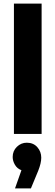

<svg xmlns="http://www.w3.org/2000/svg" viewBox="-20 -750 306 1075"><path d="M58 0V-730H213V0ZM64 305 100 203Q76 194 63.5 172.5Q51 151 51 129Q51 95 74.5 72Q98 49 130 49Q167 49 189 74Q211 99 211 133Q211 163 194 206L153 305Z"/></svg>

Font: MuseoModerno Thin
Style: Bold
Weight: 700
Version: Version 1.003